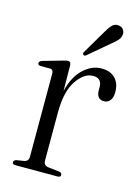

<svg xmlns="http://www.w3.org/2000/svg" viewBox="-98 -672 532 729"><g transform="rotate(15 168.0 -307.0)"><path d="M138 -420.5 139 -320Q154 -379.5 186.8 -409.5Q219.5 -439.5 257 -439.5Q292 -439.5 311 -419.8Q330 -400 330 -366Q330 -344 320.8 -332.8Q311.5 -321.5 297.5 -321.5Q268 -321.5 267.5 -356V-369Q267.5 -404 233.5 -404Q198 -404 168.8 -360.8Q139.5 -317.5 139.5 -234.5V-46Q139.5 -27 158.5 -24.5L202 -19.5Q213 -18 213 -9Q213 0 201.5 0H35Q23.5 0 23.5 -9Q23.5 -16.5 34 -19.5L63 -24Q80.5 -27.5 80.5 -45V-373Q80.5 -387 69 -388.5H28.5Q19.5 -390 19.5 -397.5Q19.5 -404.5 30.5 -408.5L107.5 -430.5Q121 -434.5 126.5 -434.5Q137.5 -434.5 138 -420.5ZM229 -573Q240.5 -593.5 251 -604.8Q261.5 -616 276.5 -614Q289 -613 295.5 -604.2Q302 -595.5 301 -585Q300 -572 290.8 -561.8Q281.5 -551.5 268 -541L187 -472.5Q180 -467.5 176 -472Q171.5 -476 176.5 -484Z"/></g></svg>

Font: Fraunces 144pt S050 Light
Style: Regular
Weight: 300
Version: Version 1.000; ttfautohint (v1.8.3)